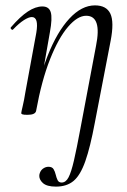

<svg xmlns="http://www.w3.org/2000/svg" viewBox="-20 -419 473 714"><path d="M188 275Q154.2 275 139.4 261.6Q124.6 248.2 126.2 231.6Q129 216.4 139 208.8Q149 201.2 160.2 201.2Q173.8 201.2 179.1 209.9Q184.4 218.6 187.2 230.5Q190 242.4 194.3 251.1Q198.6 259.8 209.2 259.8Q224.8 259.8 234.9 240.5Q245 221.2 255.1 177.4Q265.2 133.6 278.8 60.4L337 -248Q359.8 -360.4 300.4 -360.4Q268.4 -360.4 233 -319.2Q197.6 -278 166.2 -198.9Q134.8 -119.8 114.4 -7.2L102 -8.2Q122.8 -124.8 157.7 -212.9Q192.6 -301 238.1 -350Q283.6 -399 333 -399Q375.8 -399 390.4 -368.2Q405 -337.4 391.4 -267L332.6 37.6Q315.6 128.4 297.3 180.4Q279 232.4 253.7 253.7Q228.4 275 188 275ZM82.4 8Q68.2 8 63.6 6.3Q59 4.6 59 1.6Q59 -1.6 64.5 -24.8Q70 -48 74 -74L115 -297Q124.8 -355.6 98.4 -355.6Q86.8 -355.6 68.7 -344Q50.6 -332.4 29.2 -310Q26.2 -306 21.8 -310.5Q17.4 -315 21.2 -318.2Q54.8 -357.2 83.4 -376.1Q112 -395 137.6 -395Q162.4 -395 168.8 -373.3Q175.2 -351.6 165.6 -299.4L114.4 -7.2Q111.8 8 82.4 8Z"/></svg>

Font: Cormorant Light
Style: Italic
Weight: 300
Italic angle: -10°
Designer: Christian Thalmann (Catharsis Fonts)
Foundry: Catharsis Fonts
Version: Version 4.000